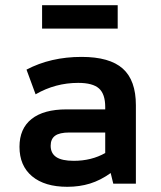

<svg xmlns="http://www.w3.org/2000/svg" viewBox="-20 -707 620 739"><path d="M239 12Q152 12 103.5 -28.5Q55 -69 55 -142Q55 -212 101.5 -249Q148 -286 236 -286H385V-295Q385 -345 361 -366.5Q337 -388 281 -388Q193 -388 117 -344L82 -439Q175 -488 294 -488Q402 -488 452.5 -443Q503 -398 503 -302V0H416L406 -41Q367 -13 326.5 -0.5Q286 12 239 12ZM264 -88Q332 -88 385 -118V-197H247Q209 -197 192 -184.5Q175 -172 175 -146Q175 -117 196.5 -102.5Q218 -88 264 -88ZM142 -597V-687H433V-597Z"/></svg>

Font: Sometype Mono
Style: Bold
Weight: 700
Monospace: yes
Designer: Ryoichi Tsunekawa
Foundry: Dharma Type
Version: Version 1.000; ttfautohint (v1.8.3)